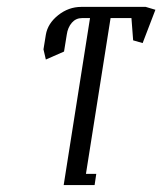

<svg xmlns="http://www.w3.org/2000/svg" viewBox="-20 -532 467 552"><path d="M105 -390.1 111.8 -432.1Q117.2 -464.4 147.2 -488.3Q177.2 -512.2 213.9 -512.2H398.9L426.8 -503.9L390.1 -408.2L362.8 -416L357.9 -480H297.9L227.1 -32.2H256.8L252 0H163.1L238.8 -480H215.8Q198.2 -480 186.5 -466.6Q174.8 -453.1 171.9 -432.1L164.1 -383.8L111.8 -360.8Z"/></svg>

Font: Gawaa
Style: Italic
Weight: 400
Designer: T. Christopher White
Version: Version 1.0